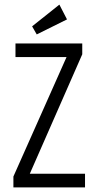

<svg xmlns="http://www.w3.org/2000/svg" viewBox="-20 -811 415 831"><path d="M139 -662 270 -727 237 -791 119 -697ZM38 0H348V-59H109L336 -576V-623H47V-564H268L38 -47Z"/></svg>

Font: Inconsolata Condensed Thin
Style: Regular
Weight: 100
Width: 3
Monospace: yes
Designer: Raph Levien, Cyreal, Brenton Simpson
Foundry: Raph Levien, Cyreal, Google
Version: Version 3.100